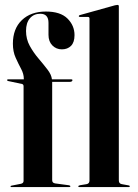

<svg xmlns="http://www.w3.org/2000/svg" viewBox="-20 -762 563 782"><path d="M192.5 -28Q192.5 -17 204.5 -15L260.5 -7.5Q266.5 -6.5 266.5 -3Q266.5 0 262 0H26Q23 0 23 -2.5Q23 -5.5 27.5 -6L65.5 -13.5Q76 -16 76 -25V-410.5Q76 -418.5 69.5 -420L13 -432Q9 -433 9 -435.5Q9 -439 13 -439H77V-441Q77 -461 66 -481.5Q55 -502 43.8 -526.8Q32.5 -551.5 32.5 -584Q32.5 -645 69 -680Q105.5 -715 167 -715Q226 -715 254.8 -686.5Q283.5 -658 283.5 -619Q283.5 -589.5 269.2 -575.2Q255 -561 232 -561Q209 -561 193.2 -577Q177.5 -593 177.5 -620V-669Q177.5 -706 144 -706Q117.5 -706 101.8 -687.5Q86 -669 86 -636Q86 -603 101.2 -575.2Q116.5 -547.5 136.8 -523.8Q157 -500 173.2 -479Q189.5 -458 191.5 -439H270Q275 -439 275 -435.5Q275 -428.5 262.5 -428.5H192.5ZM464 -736.5V-27.5Q464 -14 476 -12L503.5 -7Q508.5 -6.5 508.5 -3Q508.5 0 504.5 0H303Q299 0 299 -3Q299 -6 305.5 -7.5L332.5 -12Q344.5 -14 344.5 -27V-686.5Q344.5 -693 338 -693H305.5Q301 -693 301 -696.5Q301 -699 305 -700.5L448.5 -740.5Q455.5 -742 458.5 -742Q464 -742 464 -736.5Z"/></svg>

Font: Fraunces 144pt S000 SemiBold
Style: Regular
Weight: 600
Version: Version 1.000; ttfautohint (v1.8.3)